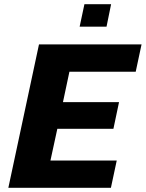

<svg xmlns="http://www.w3.org/2000/svg" viewBox="-20 -901 699 921"><path d="M20 0 167 -688H659L631 -557H313L282 -411H551L524 -283H255L222 -131H540L512 0ZM362 -773 385 -881H513L491 -773Z"/></svg>

Font: Saira
Style: Bold Italic
Weight: 700
Italic angle: -12°
Designer: Hector Gatti with collaboration of the Omnibus-Type team
Foundry: Omnibus-Type
Version: Version 1.100; ttfautohint (v1.8.3)